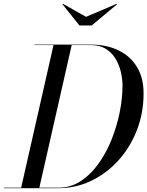

<svg xmlns="http://www.w3.org/2000/svg" viewBox="-55 -983 770 1003"><path d="M394.5 -895 554 -963 556.5 -960.5 424 -850H360L271.5 -960.5L274 -963ZM250 0H-35V-2.5H55.5L224.5 -747.5H125V-750H420Q501.5 -750 563.5 -720.2Q625.5 -690.5 660.2 -633.5Q695 -576.5 695 -495Q695 -392.5 660 -302.8Q625 -213 563.5 -145Q502 -77 421.5 -38.5Q341 0 250 0ZM420 -747.5H319.5L150.5 -2.5H250Q314 -2.5 366.8 -37Q419.5 -71.5 460.2 -128.8Q501 -186 528.8 -256.2Q556.5 -326.5 570.8 -399Q585 -471.5 585 -535Q585 -569.5 576.5 -606.5Q568 -643.5 549 -675.5Q530 -707.5 498.2 -727.5Q466.5 -747.5 420 -747.5Z"/></svg>

Font: Bodoni* 72pt
Style: Italic
Weight: 400
Italic angle: -13°
Version: Version 2.3